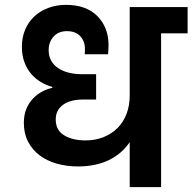

<svg xmlns="http://www.w3.org/2000/svg" viewBox="-20 -769 791 789"><path d="M300 -85Q254 -85 213.5 -96.5Q173 -108 143 -130.5Q113 -153 95.5 -186.5Q78 -220 78 -264Q78 -297 88.5 -322Q99 -347 116 -364.5Q133 -382 154 -393Q175 -404 195 -408V-412Q171 -418 148.5 -431.5Q126 -445 108.5 -465Q91 -485 80.5 -513Q70 -541 70 -577Q70 -616 83.5 -647.5Q97 -679 121 -701.5Q145 -724 178.5 -736.5Q212 -749 251 -749Q335 -749 380.5 -702.5Q426 -656 426 -584Q426 -576 425.5 -565Q425 -554 424 -546H328Q329 -555 329 -559.5Q329 -564 329 -568Q329 -600 309.5 -620.5Q290 -641 255 -641Q220 -641 200 -618.5Q180 -596 180 -563Q180 -537 191 -518.5Q202 -500 220.5 -488Q239 -476 264 -470Q289 -464 316 -464H375V-360H322Q268 -360 238.5 -338Q209 -316 209 -278Q209 -234 243.5 -213Q278 -192 332 -192Q372 -192 405.5 -205.5Q439 -219 463 -243Q487 -267 500 -301Q513 -335 513 -377V-740H751V-632H642V0H513V-185Q481 -137 427 -111Q373 -85 300 -85Z"/></svg>

Font: SVN-Poppins SemiBold
Style: Regular
Weight: 600
Designer: Ninad Kale (Devanagari), Jonny Pinhorn (Latin)
Foundry: Indian Type Foundry
Version: Version 3.002 2017